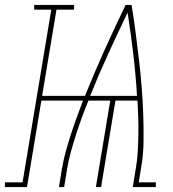

<svg xmlns="http://www.w3.org/2000/svg" viewBox="-79 -755 699 775"><path d="M-59 0V-19H12L128 -716H59V-735H220V-716H149L91 -368H264Q301 -460 342.5 -552Q384 -644 428 -735H452Q461 -681 468 -627Q475 -573 481.5 -518Q488 -463 492.5 -408.5Q497 -354 499 -298Q501 -242 500.5 -186Q500 -130 490 -74L481 -19H550V0H457L469 -74Q475 -108 477 -143Q479 -178 479.5 -212Q480 -246 479 -280.5Q478 -315 476 -349H387L329 0H308L366 -349H278Q264 -315 251.5 -280.5Q239 -246 228 -212Q217 -178 207.5 -143.5Q198 -109 192 -74L180 0H159L171 -74Q177 -109 186.5 -143.5Q196 -178 207 -212Q218 -246 230.5 -280.5Q243 -315 256 -349H88L30 0ZM285 -368H474Q469 -453 459 -537Q449 -621 436 -704Q396 -621 357.5 -537Q319 -453 285 -368Z"/></svg>

Font: Iosevka Curly Slab ThExObl
Style: Regular
Weight: 100
Width: 7
Italic angle: -9°
Monospace: yes
Designer: Belleve Invis
Foundry: Belleve Invis
Version: Version 11.1.0; ttfautohint (v1.8.3)